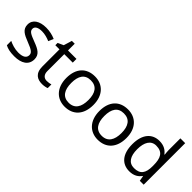

<svg xmlns="http://www.w3.org/2000/svg" viewBox="90 -1618 2485 2485"><g transform="rotate(45 1332.5 -375.0)"><path d="M434 -148C434 -234 375 -269 273 -307C170 -346 135 -364 135 -409C135 -449 174 -474 246 -474C298 -474 348 -459 393 -440L423 -510C373 -532 317 -546 252 -546C132 -546 51 -495 51 -404C51 -316 113 -284 217 -244C322 -204 349 -180 349 -140C349 -92 311 -61 222 -61C159 -61 94 -83 52 -104V-24C93 -2 145 10 220 10C351 10 434 -44 434 -148Z M743 -62C694 -62 659 -93 659 -158V-468H814V-536H659V-659H607L572 -545L495 -510V-468H571V-156C571 -26 644 10 728 10C760 10 799 3 818 -6V-73C801 -67 769 -62 743 -62Z M1391 -269C1391 -446 1289 -546 1144 -546C990 -546 895 -446 895 -269C895 -91 999 10 1141 10C1294 10 1391 -91 1391 -269ZM986 -269C986 -396 1033 -472 1142 -472C1251 -472 1300 -396 1300 -269C1300 -142 1251 -63 1143 -63C1034 -63 986 -142 986 -269Z M1996 -269C1996 -446 1894 -546 1749 -546C1595 -546 1500 -446 1500 -269C1500 -91 1604 10 1746 10C1899 10 1996 -91 1996 -269ZM1591 -269C1591 -396 1638 -472 1747 -472C1856 -472 1905 -396 1905 -269C1905 -142 1856 -63 1748 -63C1639 -63 1591 -142 1591 -269Z M2325 10C2409 10 2460 -26 2492 -72H2496L2509 0H2580V-760H2492V-546C2492 -526 2496 -484 2498 -467H2492C2459 -511 2409 -546 2326 -546C2193 -546 2105 -451 2105 -267C2105 -83 2192 10 2325 10ZM2339 -63C2243 -63 2196 -137 2196 -265C2196 -392 2243 -473 2338 -473C2457 -473 2493 -399 2493 -266V-250C2493 -125 2452 -63 2339 -63Z"/></g></svg>

Font: Noto Sans Cuneiform
Style: Regular
Weight: 400
Designer: Monotype Design Team
Foundry: Monotype Imaging Inc.
Version: Version 2.001